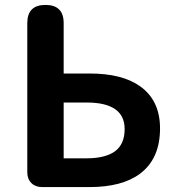

<svg xmlns="http://www.w3.org/2000/svg" viewBox="-20 -761 715 781"><path d="M151 0Q124 0 107.5 -16.5Q91 -33 91 -60V-370V-667Q91 -741 165 -741Q239 -741 239 -667V-462H345Q477 -462 550 -410Q631 -352 631 -239Q631 -115 549 -54Q476 0 344 0H217ZM239 -117H332Q407 -117 447 -145Q487 -174 487 -236Q487 -344 332 -344H239V-230Z"/></svg>

Font: GenSenRounded2 TW B
Style: Regular
Weight: 700
Version: Version 2.000;PS 2;hotconv 16.6.51;makeotf.lib2.5.65220 DEVE